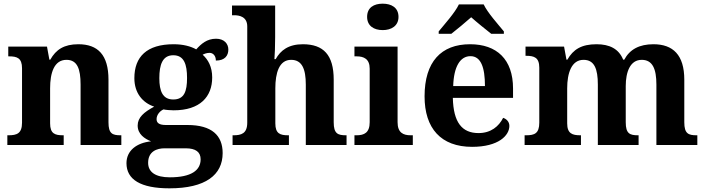

<svg xmlns="http://www.w3.org/2000/svg" viewBox="-20 -790 3844 1046"><path d="M20 0H327V-53H323C279 -53 253 -62 253 -118V-309C253 -391 274 -464 342 -464C401 -464 419 -415 419 -329V0H641V-53H637C592 -53 571 -62 571 -124V-356C571 -491 513 -549 407 -549C329 -549 285 -520 254 -465H249L236 -536H25V-483H29C73 -483 100 -474 100 -418V-122C100 -62 71 -53 26 -53H20Z M903 236C1100 236 1193 163 1193 44C1193 -52 1134 -109 1001 -109H884C849 -109 833 -119 833 -141C833 -165 852 -186 871 -194C882 -191 912 -189 926 -189C1070 -189 1136 -263 1136 -368C1136 -426 1114 -465 1084 -492C1094 -497 1106 -502 1122 -502C1140 -502 1156 -487 1156 -460C1206 -460 1224 -488 1224 -520C1224 -552 1201 -579 1157 -579C1107 -579 1076 -551 1049 -521C1019 -538 977 -549 926 -549C780 -549 712 -481 712 -364C712 -283 757 -230 820 -209C764 -179 730 -150 730 -106C730 -59 768 -34 803 -20C725 -12 669 30 669 99C669 188 746 236 903 236ZM924 -248C866 -248 848 -294 848 -364C848 -437 865 -489 924 -489C983 -489 999 -439 999 -365C999 -293 984 -248 924 -248ZM905 176C828 176 787 148 787 97C787 34 836 18 876 18H992C1046 18 1073 38 1073 78C1073 138 1022 176 905 176Z M1247 0H1554V-53H1550C1506 -53 1480 -62 1480 -118V-309C1480 -391 1500 -464 1566 -464C1625 -464 1646 -415 1646 -329V0H1868V-53H1865C1820 -53 1798 -62 1798 -124V-356C1798 -491 1742 -549 1630 -549C1551 -549 1508 -515 1482 -468H1475C1477 -489 1479 -541 1479 -588V-760H1244V-707H1256C1284 -707 1327 -699 1327 -646V-122C1327 -62 1294 -53 1252 -53H1247Z M2065 -626C2112 -626 2151 -649 2151 -698C2151 -749 2112 -770 2065 -770C2017 -770 1980 -749 1980 -698C1980 -649 2017 -626 2065 -626ZM1911 0H2229V-53H2217C2177 -53 2146 -67 2146 -124V-536H1911V-483H1923C1962 -483 1994 -469 1994 -416V-124C1994 -67 1964 -53 1923 -53H1911Z M2370 -619V-606H2439C2467 -628 2517 -669 2547 -696C2577 -669 2628 -628 2656 -606H2725V-619C2694 -657 2636 -721 2615 -766H2480C2459 -721 2401 -657 2370 -619ZM2552 10C2696 10 2755 -52 2755 -104C2755 -126 2740 -142 2721 -148C2698 -102 2655 -65 2587 -65C2497 -65 2450 -123 2447 -257H2775V-308C2775 -467 2686 -549 2541 -549C2383 -549 2293 -453 2293 -265C2293 -91 2382 10 2552 10ZM2622 -321H2449C2452 -427 2487 -484 2543 -484C2600 -484 2622 -423 2622 -321Z M2838 0H3145V-53H3142C3098 -53 3070 -62 3070 -118V-309C3070 -391 3093 -464 3159 -464C3218 -464 3237 -415 3237 -329V0H3459V-53H3456C3411 -53 3389 -62 3389 -124V-321C3389 -398 3413 -464 3476 -464C3535 -464 3556 -415 3556 -329V0H3779V-53H3775C3730 -53 3708 -62 3708 -124V-356C3708 -491 3646 -549 3540 -549C3463 -549 3411 -521 3381 -465H3375C3351 -524 3301 -549 3230 -549C3148 -549 3103 -521 3071 -465H3066L3053 -536H2843V-486H2846C2890 -486 2918 -477 2918 -421V-122C2918 -62 2891 -53 2846 -53H2838Z"/></svg>

Font: Noto Serif Malayalam
Style: Bold
Weight: 700
Designer: Indian type Foundry, Jelle Bosma, Monotype Design Team
Foundry: Monotype Imaging Inc.
Version: Version 2.104